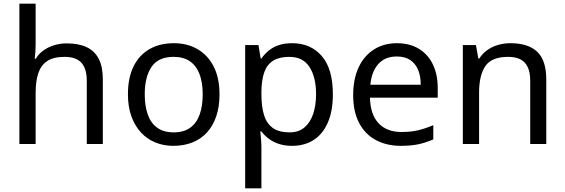

<svg xmlns="http://www.w3.org/2000/svg" viewBox="-20 -780 3060 1040"><path d="M173 -537Q173 -518 171.5 -498Q170 -478 168 -462H174Q191 -490 217 -508Q243 -526 275 -535.5Q307 -545 341 -545Q406 -545 449.5 -524.5Q493 -504 515 -461Q537 -418 537 -349V0H450V-343Q450 -408 421 -440Q392 -472 330 -472Q270 -472 236 -449.5Q202 -427 187.5 -383.5Q173 -340 173 -277V0H85V-760H173Z M1169 -269Q1169 -202 1151.5 -150.5Q1134 -99 1101.5 -63Q1069 -27 1022.5 -8.5Q976 10 919 10Q866 10 821 -8.5Q776 -27 743 -63Q710 -99 691.5 -150.5Q673 -202 673 -269Q673 -358 703 -419.5Q733 -481 789 -513.5Q845 -546 922 -546Q995 -546 1050.5 -513.5Q1106 -481 1137.5 -419.5Q1169 -358 1169 -269ZM764 -269Q764 -206 780.5 -159.5Q797 -113 832 -88Q867 -63 921 -63Q975 -63 1010 -88Q1045 -113 1061.5 -159.5Q1078 -206 1078 -269Q1078 -333 1061 -378Q1044 -423 1009.5 -447.5Q975 -472 920 -472Q838 -472 801 -418Q764 -364 764 -269Z M1563 -546Q1662 -546 1722.5 -477Q1783 -408 1783 -269Q1783 -178 1755.5 -115.5Q1728 -53 1678.5 -21.5Q1629 10 1562 10Q1521 10 1489 -1Q1457 -12 1434.5 -29.5Q1412 -47 1396 -68H1390Q1392 -51 1394 -25Q1396 1 1396 20V240H1308V-536H1380L1392 -463H1396Q1412 -486 1434.5 -505Q1457 -524 1488.5 -535Q1520 -546 1563 -546ZM1547 -472Q1493 -472 1460 -451.5Q1427 -431 1412 -390Q1397 -349 1396 -286V-269Q1396 -203 1410 -157Q1424 -111 1457.5 -87Q1491 -63 1549 -63Q1598 -63 1629.5 -90Q1661 -117 1676.5 -163.5Q1692 -210 1692 -270Q1692 -362 1656.5 -417Q1621 -472 1547 -472Z M2130 -546Q2199 -546 2248.5 -516Q2298 -486 2324.5 -431.5Q2351 -377 2351 -304V-251H1984Q1986 -160 2030.5 -112.5Q2075 -65 2155 -65Q2206 -65 2245.5 -74.5Q2285 -84 2327 -102V-25Q2286 -7 2246 1.5Q2206 10 2151 10Q2075 10 2016.5 -21Q1958 -52 1925.5 -113.5Q1893 -175 1893 -264Q1893 -352 1922.5 -415Q1952 -478 2005.5 -512Q2059 -546 2130 -546ZM2129 -474Q2066 -474 2029.5 -433.5Q1993 -393 1986 -321H2259Q2259 -367 2245 -401Q2231 -435 2202.5 -454.5Q2174 -474 2129 -474Z M2745 -546Q2841 -546 2890 -499.5Q2939 -453 2939 -349V0H2852V-343Q2852 -408 2823 -440Q2794 -472 2732 -472Q2643 -472 2609 -422Q2575 -372 2575 -278V0H2487V-536H2558L2571 -463H2576Q2594 -491 2620.5 -509.5Q2647 -528 2679 -537Q2711 -546 2745 -546Z"/></svg>

Font: utelugu25
Style: Book
Weight: 400
Designer: Jelle Bosma - Monotype Design Team
Foundry: Monotype Imaging Inc.
Version: Version 2.003